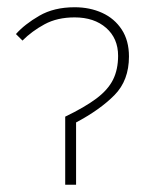

<svg xmlns="http://www.w3.org/2000/svg" viewBox="-20 -510 432 530"><path d="M160 0V-188Q214 -214 246 -238Q278 -262 292 -290Q306 -318 306 -356Q306 -404 273 -433Q240 -462 186 -462Q138 -462 103 -443Q68 -424 42 -398L24 -416Q48 -443 88.5 -466.5Q129 -490 186 -490Q228 -490 262 -474.5Q296 -459 316 -428.5Q336 -398 336 -354Q336 -288 296 -247.5Q256 -207 190 -172V0Z"/></svg>

Font: SourceSans3VF
Style: Regular
Weight: 200
Designer: Paul D. Hunt
Foundry: Adobe
Version: Version 3.052;hotconv 1.1.0;makeotfexe 2.6.0